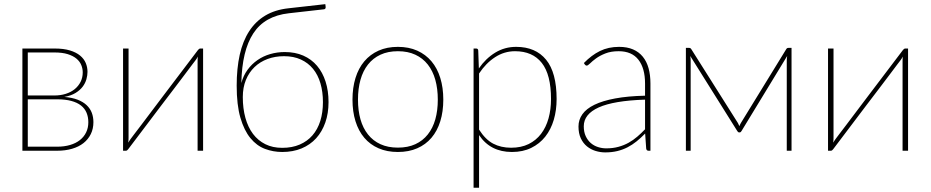

<svg xmlns="http://www.w3.org/2000/svg" viewBox="-20 -727 4488 926"><path d="M88 -493H243.5Q287 -493 317.2 -483.8Q347.5 -474.5 366.2 -459Q385 -443.5 393.5 -423.2Q402 -403 402 -380.5Q402 -364 396.8 -345Q391.5 -326 378.8 -309Q366 -292 344.5 -278.8Q323 -265.5 290 -259.5Q328 -256.5 354.8 -246Q381.5 -235.5 398.2 -219.5Q415 -203.5 422.8 -182.8Q430.5 -162 430.5 -138Q430.5 -106 418 -80.5Q405.5 -55 382.8 -37Q360 -19 327.5 -9.5Q295 0 255 0H88ZM114 -248V-19.5H255Q290 -19.5 318 -27.8Q346 -36 365.5 -51.5Q385 -67 395.5 -88.8Q406 -110.5 406 -137.5Q406 -162.5 397.5 -183Q389 -203.5 370.8 -218Q352.5 -232.5 324 -240.2Q295.5 -248 256 -248ZM114 -266.5H242Q272 -266.5 297.2 -274.5Q322.5 -282.5 340.5 -297.2Q358.5 -312 368.8 -332.5Q379 -353 379 -378Q379 -396 372 -413.2Q365 -430.5 349 -444Q333 -457.5 306.8 -465.8Q280.5 -474 242.5 -474H114Z M573.5 0V-493H600V-62.5Q600 -50 598.5 -39Q601.5 -44 604.2 -48.2Q607 -52.5 609.5 -56Q610 -57 624.5 -76Q639 -95 662 -125.2Q685 -155.5 714 -194.2Q743 -233 773.5 -273Q845 -367 935 -486Q937 -488.5 940 -490.8Q943 -493 945.5 -493H959.5V0H933V-430.5Q933 -436 933.2 -442Q933.5 -448 934 -454Q929 -444 923.5 -437Q922.5 -436 908.2 -417Q894 -398 871 -367.5Q848 -337 818.8 -298.5Q789.5 -260 759 -220Q687.5 -126 598 -7Q596 -4.5 593.2 -2.2Q590.5 0 587.5 0Z M1373 -663Q1256.5 -650 1201.8 -566.2Q1147 -482.5 1144 -326.5Q1153.5 -362.5 1173.8 -390.2Q1194 -418 1221.8 -437.2Q1249.5 -456.5 1283.2 -466.2Q1317 -476 1353.5 -476Q1403.5 -476 1442.8 -458.8Q1482 -441.5 1509 -409.8Q1536 -378 1550.2 -333.5Q1564.5 -289 1564.5 -234.5Q1564.5 -180.5 1549 -136.2Q1533.5 -92 1504.8 -60.2Q1476 -28.5 1434.5 -11.2Q1393 6 1341 6Q1297.5 6 1257.8 -9Q1218 -24 1187.8 -60.8Q1157.5 -97.5 1139.5 -159Q1121.5 -220.5 1121.5 -314Q1121.5 -397 1136.2 -463Q1151 -529 1181.8 -576.5Q1212.5 -624 1259.5 -652Q1306.5 -680 1371 -687L1549 -707L1550.5 -694.5Q1552 -682.5 1541 -682ZM1341 -14Q1389 -14 1425.5 -29.8Q1462 -45.5 1487 -74.2Q1512 -103 1524.8 -143.8Q1537.5 -184.5 1537.5 -234.5Q1537.5 -284 1525.5 -325Q1513.5 -366 1489.8 -395Q1466 -424 1431 -440Q1396 -456 1350 -456Q1307 -456 1270.5 -442.5Q1234 -429 1207.5 -403.5Q1181 -378 1166 -341.5Q1151 -305 1151 -259Q1151 -204 1163.5 -158.8Q1176 -113.5 1200.2 -81.2Q1224.5 -49 1259.8 -31.5Q1295 -14 1341 -14Z M1899 -501Q1951.5 -501 1992.2 -482.8Q2033 -464.5 2061 -431.2Q2089 -398 2103.5 -351Q2118 -304 2118 -246.5Q2118 -189 2103.5 -142.2Q2089 -95.5 2061 -62.5Q2033 -29.5 1992.2 -11.8Q1951.5 6 1899 6Q1846.5 6 1805.8 -11.8Q1765 -29.5 1737 -62.5Q1709 -95.5 1694.5 -142.2Q1680 -189 1680 -246.5Q1680 -304 1694.5 -351Q1709 -398 1737 -431.2Q1765 -464.5 1805.8 -482.8Q1846.5 -501 1899 -501ZM1899 -15Q1947 -15 1983 -31.5Q2019 -48 2043.2 -78.5Q2067.5 -109 2079.5 -151.5Q2091.5 -194 2091.5 -246.5Q2091.5 -299 2079.5 -342Q2067.5 -385 2043.2 -415.8Q2019 -446.5 1983 -463.2Q1947 -480 1899 -480Q1851 -480 1815 -463.2Q1779 -446.5 1754.8 -415.8Q1730.5 -385 1718.5 -342Q1706.5 -299 1706.5 -246.5Q1706.5 -194 1718.5 -151.5Q1730.5 -109 1754.8 -78.5Q1779 -48 1815 -31.5Q1851 -15 1899 -15Z M2264 178.5V-493H2276.5Q2286 -493 2286.5 -483L2289.5 -397Q2322.5 -445 2368.2 -473Q2414 -501 2469.5 -501Q2563 -501 2613.8 -439Q2664.5 -377 2664.5 -249.5Q2664.5 -195.5 2650.8 -149Q2637 -102.5 2609.8 -68Q2582.5 -33.5 2542.2 -13.8Q2502 6 2449 6Q2345 6 2290.5 -75.5V178.5ZM2464 -480Q2412 -480 2367.8 -451.2Q2323.5 -422.5 2290.5 -372.5V-102Q2321 -54 2358.5 -34.2Q2396 -14.5 2445 -14.5Q2493.5 -14.5 2529.5 -32.2Q2565.5 -50 2589.5 -81.5Q2613.5 -113 2625.5 -156Q2637.5 -199 2637.5 -249.5Q2637.5 -367 2593 -423.5Q2548.5 -480 2464 -480Z M3108 0Q3098 0 3096.5 -10.5L3091.5 -83Q3071 -62 3050.2 -45.2Q3029.5 -28.5 3006.8 -16.8Q2984 -5 2957.5 1.5Q2931 8 2899 8Q2875.5 8 2852.5 1Q2829.5 -6 2811 -21Q2792.5 -36 2781.2 -59.8Q2770 -83.5 2770 -117Q2770 -149.5 2788.8 -176Q2807.5 -202.5 2847 -221.8Q2886.5 -241 2947 -252.2Q3007.5 -263.5 3091 -265.5V-324Q3091 -398 3059 -439Q3027 -480 2964 -480Q2926.5 -480 2899.5 -469.2Q2872.5 -458.5 2854.5 -445.2Q2836.5 -432 2825.8 -421.2Q2815 -410.5 2809.5 -410.5Q2804.5 -410.5 2800.5 -416L2796 -423Q2833 -461 2873.5 -481Q2914 -501 2966 -501Q3004.5 -501 3033 -488.8Q3061.5 -476.5 3080.2 -453.5Q3099 -430.5 3108 -397.8Q3117 -365 3117 -324V0ZM2904 -11.5Q2936 -11.5 2962.5 -18.8Q2989 -26 3011.5 -38.5Q3034 -51 3053.5 -67.8Q3073 -84.5 3091 -103.5V-246.5Q2940 -241.5 2867.8 -209Q2795.5 -176.5 2795.5 -118Q2795.5 -90.5 2804.8 -70.5Q2814 -50.5 2829.2 -37.2Q2844.5 -24 2864 -17.8Q2883.5 -11.5 2904 -11.5Z M3546 -118.5Q3547.5 -122 3549 -125.8Q3550.5 -129.5 3553 -133.5L3772 -490Q3775.5 -496 3782 -496H3797.5V0H3774.5V-434.5Q3774.5 -439.5 3775 -445.5Q3775.5 -451.5 3776.5 -457L3556.5 -95.5Q3555 -93 3553 -90.8Q3551 -88.5 3547.5 -88.5H3544Q3541.5 -88.5 3539.2 -90.8Q3537 -93 3535.5 -95.5L3309 -457Q3310 -451.5 3310.5 -445.5Q3311 -439.5 3311 -434.5V0H3288V-496H3303.5Q3310.5 -496 3314 -490L3539 -133.5Z M3973.5 0V-493H4000V-62.5Q4000 -50 3998.5 -39Q4001.5 -44 4004.2 -48.2Q4007 -52.5 4009.5 -56Q4010 -57 4024.5 -76Q4039 -95 4062 -125.2Q4085 -155.5 4114 -194.2Q4143 -233 4173.5 -273Q4245 -367 4335 -486Q4337 -488.5 4340 -490.8Q4343 -493 4345.5 -493H4359.5V0H4333V-430.5Q4333 -436 4333.2 -442Q4333.5 -448 4334 -454Q4329 -444 4323.5 -437Q4322.5 -436 4308.2 -417Q4294 -398 4271 -367.5Q4248 -337 4218.8 -298.5Q4189.5 -260 4159 -220Q4087.5 -126 3998 -7Q3996 -4.5 3993.2 -2.2Q3990.5 0 3987.5 0Z"/></svg>

Font: Lato Thin
Style: Regular
Weight: 200
Designer: Lukasz Dziedzic
Foundry: tyPoland Lukasz Dziedzic
Version: Version 2.007; 2014-02-27